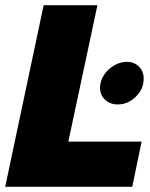

<svg xmlns="http://www.w3.org/2000/svg" viewBox="-30 -719 579 739"><path d="M138 -699H345L233 -174H515L479 0H-10ZM355 -381Q355 -407 370 -430Q385 -453 409 -467Q433 -481 458 -481Q487 -481 505 -462.5Q523 -444 523 -416Q523 -376 492.5 -346.5Q462 -317 423 -317Q394 -317 374.5 -335Q355 -353 355 -381Z"/></svg>

Font: Prompt ExtraBold
Style: Italic
Weight: 800
Italic angle: -12°
Designer: Katatrad Team
Foundry: CadsonDemak
Version: Version 1.001